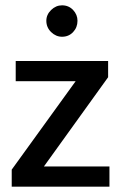

<svg xmlns="http://www.w3.org/2000/svg" viewBox="-20 -701 454 721"><path d="M386 -411 145 -76H391V0H24V-64L264 -396H39V-472H386ZM154 -623Q154 -646 172 -663.5Q190 -681 213 -681Q238 -681 254.5 -663.5Q271 -646 271 -623Q271 -598 254.5 -580.5Q238 -563 213 -563Q190 -563 172 -580.5Q154 -598 154 -623Z"/></svg>

Font: Ek Mukta Medium
Style: Regular
Weight: 500
Designer: Girish Dalvi and Yashodeep Gholap
Foundry: Ek Type
Version: Version 2.538;PS 1.002;hotconv 16.6.51;makeotf.lib2.5.65220;